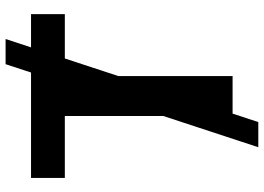

<svg xmlns="http://www.w3.org/2000/svg" viewBox="-150 -710 952 693"><g transform="rotate(-90 326.5 -363.0)"><path d="M142.1 92.8 441.9 -819.3H532.7L232.9 92.8ZM31.2 -605.5V-727.5H622.6V-605.5H398.9V0H254.9V-605.5Z"/></g></svg>

Font: Inter Cardless Tabular Bold
Style: Bold
Weight: 700
Designer: Rasmus Andersson
Foundry: rsms
Version: Version 4.000;git-4fc901f